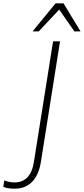

<svg xmlns="http://www.w3.org/2000/svg" viewBox="-88 -955 507 1161"><path d="M1 186Q-15 186 -32.5 184Q-50 182 -68 175L-62 136Q-44 143 -28.5 145.5Q-13 148 1 148Q47 148 77 118Q107 88 117 24L233 -705H275L159 26Q151 76 130.5 112Q110 148 77.5 167Q45 186 1 186ZM109 -765 248 -935H296L399 -765H362L270 -897L146 -765Z"/></svg>

Font: Mulish ExtraLight
Style: Italic
Weight: 200
Italic angle: -9°
Designer: Vernon Adams
Foundry: Vernon Adams
Version: Version 3.603